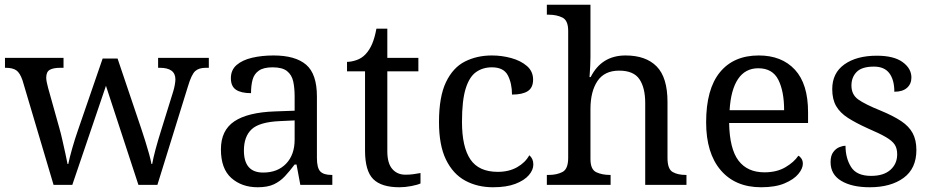

<svg xmlns="http://www.w3.org/2000/svg" viewBox="-20 -780 3930 810"><path d="M75 -441Q64 -473 48.5 -483.5Q33 -494 4 -494H1V-536H248V-494H235Q205 -494 190 -485.5Q175 -477 175 -452Q175 -444 177.5 -432Q180 -420 183 -409L230 -241Q237 -217 243.5 -187.5Q250 -158 256 -131.5Q262 -105 265 -88H268Q273 -113 284.5 -153.5Q296 -194 309 -231L413 -533H476L576 -237Q584 -213 593 -184.5Q602 -156 609 -130.5Q616 -105 619 -88H622Q631 -139 661 -234L711 -395Q715 -408 717.5 -422.5Q720 -437 720 -445Q720 -494 654 -494H647V-536H861V-494H848Q819 -494 803.5 -480Q788 -466 773 -416L644 0H564L427 -418L285 0H206Z M1067 10Q1000 10 956 -29Q912 -68 912 -150Q912 -230 968.5 -268Q1025 -306 1140 -310L1223 -313V-373Q1223 -409 1217 -436.5Q1211 -464 1191 -480Q1171 -496 1130 -496Q1092 -496 1072 -482Q1052 -468 1045.5 -443.5Q1039 -419 1039 -387Q997 -387 975.5 -401.5Q954 -416 954 -450Q954 -485 978.5 -506Q1003 -527 1044 -536.5Q1085 -546 1134 -546Q1226 -546 1271.5 -507Q1317 -468 1317 -373V-114Q1317 -72 1331 -57Q1345 -42 1379 -42H1382V0H1247L1231 -86H1223Q1202 -58 1182 -36.5Q1162 -15 1135.5 -2.5Q1109 10 1067 10ZM1090 -52Q1151 -52 1187 -89.5Q1223 -127 1223 -191V-272L1159 -269Q1074 -265 1041.5 -234.5Q1009 -204 1009 -145Q1009 -52 1090 -52Z M1665 10Q1589 10 1554.5 -24.5Q1520 -59 1520 -145V-479H1444V-519Q1462 -519 1484 -526.5Q1506 -534 1522 -551Q1539 -569 1550 -595Q1561 -621 1568 -659H1614V-536H1745V-479H1614V-142Q1614 -91 1635 -67Q1656 -43 1690 -43Q1708 -43 1723 -45Q1738 -47 1754 -50V-6Q1741 0 1715 5Q1689 10 1665 10Z M2060 10Q1994 10 1942.5 -18Q1891 -46 1861.5 -106.5Q1832 -167 1832 -265Q1832 -372 1861.5 -433.5Q1891 -495 1941.5 -520.5Q1992 -546 2055 -546Q2097 -546 2137 -535Q2177 -524 2203 -501.5Q2229 -479 2229 -444Q2229 -410 2206.5 -395.5Q2184 -381 2140 -381Q2140 -428 2122.5 -462Q2105 -496 2055 -496Q2017 -496 1988.5 -476Q1960 -456 1944.5 -406Q1929 -356 1929 -266Q1929 -160 1964.5 -107.5Q2000 -55 2080 -55Q2127 -55 2161.5 -74.5Q2196 -94 2213 -125Q2230 -111 2230 -86Q2230 -63 2211 -41Q2192 -19 2154.5 -4.5Q2117 10 2060 10Z M2287 0V-42H2295Q2329 -42 2353 -54.5Q2377 -67 2377 -114V-650Q2377 -694 2352.5 -706Q2328 -718 2295 -718H2287V-760H2471V-540Q2471 -522 2470 -502.5Q2469 -483 2468 -469Q2467 -455 2467 -455H2472Q2518 -546 2619 -546Q2705 -546 2750.5 -499.5Q2796 -453 2796 -350V-114Q2796 -67 2817.5 -54.5Q2839 -42 2873 -42H2876V0H2702V-345Q2702 -410 2677.5 -446Q2653 -482 2592 -482Q2530 -482 2500.5 -438Q2471 -394 2471 -320V-109Q2471 -65 2495.5 -53.5Q2520 -42 2553 -42H2556V0Z M3191 10Q3082 10 3020.5 -62Q2959 -134 2959 -264Q2959 -404 3017 -475Q3075 -546 3181 -546Q3278 -546 3333.5 -486Q3389 -426 3389 -307V-261H3056Q3058 -152 3095.5 -102.5Q3133 -53 3205 -53Q3257 -53 3293.5 -74.5Q3330 -96 3348 -123Q3355 -120 3361 -111Q3367 -102 3367 -89Q3367 -69 3348 -46Q3329 -23 3290 -6.5Q3251 10 3191 10ZM3288 -315Q3288 -395 3263.5 -443.5Q3239 -492 3179 -492Q3124 -492 3093.5 -446.5Q3063 -401 3058 -315Z M3649 10Q3574 10 3529 -17Q3484 -44 3484 -96Q3484 -123 3495 -138Q3506 -153 3520.5 -159Q3535 -165 3547 -165Q3547 -113 3570.5 -75.5Q3594 -38 3655 -38Q3708 -38 3736.5 -63.5Q3765 -89 3765 -129Q3765 -154 3754.5 -170Q3744 -186 3717.5 -201.5Q3691 -217 3642 -238Q3591 -261 3557.5 -282.5Q3524 -304 3507.5 -332.5Q3491 -361 3491 -404Q3491 -472 3542.5 -508.5Q3594 -545 3679 -545Q3751 -545 3788 -518Q3825 -491 3825 -453Q3825 -426 3806.5 -409.5Q3788 -393 3753 -393Q3753 -443 3732 -471Q3711 -499 3667 -499Q3616 -499 3594 -476.5Q3572 -454 3572 -419Q3572 -381 3600.5 -360.5Q3629 -340 3696 -313Q3749 -291 3782 -269Q3815 -247 3830.5 -218Q3846 -189 3846 -147Q3846 -69 3792 -29.5Q3738 10 3649 10Z"/></svg>

Font: Noto Serif Ahom
Style: Regular
Weight: 400
Designer: Monotype Design Team
Foundry: Monotype Imaging Inc.
Version: Version 2.007; ttfautohint (v1.8.4.7-5d5b)